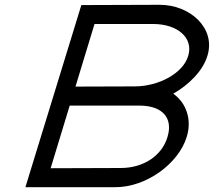

<svg xmlns="http://www.w3.org/2000/svg" viewBox="-20 -760 891 800"><path d="M702 -369.6C755.5 -331.6 781 -262.7 757.8 -189C724.2 -79 589.6 21 458.9 20H125.9H85.9L98.1 -20L306.7 -699L318.9 -739H358.9L645.2 -740C774 -740 880 -641 844.1 -527C825.1 -464.7 768.2 -407.8 702 -369.6ZM294.5 -399.2 541.3 -400C640.2 -400 742.8 -454 764.1 -527C787.1 -602 720.5 -659 620.8 -660H373.8ZM270.4 -320 191 -59 483.3 -60C578.8 -60 655.2 -112 677.8 -189C701.6 -267 659.1 -319 562.8 -320H520.9C519.6 -320 518.2 -320 516.8 -320Z"/></svg>

Font: Nordica Plus
Style: NordicaClassicLtExtObl
Weight: 300
Version: Version 1.01